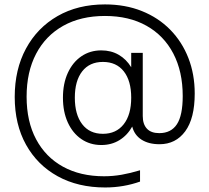

<svg xmlns="http://www.w3.org/2000/svg" viewBox="-20 -710 924 848"><path d="M610.5 -476.5V-197.5Q610.5 -161.5 628.8 -141.8Q647 -122 683.5 -122Q735.5 -122 761.2 -161Q787 -200 787 -286Q787 -394 745.5 -473.5Q704 -553 627 -596.2Q550 -639.5 443.5 -639.5Q337 -639.5 259.2 -596Q181.5 -552.5 139.5 -472.5Q97.5 -392.5 97.5 -283Q97.5 -173.5 139.5 -94.8Q181.5 -16 258.2 26.2Q335 68.5 439.5 68.5Q478.5 68.5 517 61.8Q555.5 55 598.5 42V92Q563.5 104.5 524.8 111.2Q486 118 444.5 118Q324.5 118 234.8 68.5Q145 19 95 -70.8Q45 -160.5 45 -282Q45 -403.5 94.8 -495.5Q144.5 -587.5 234.2 -639Q324 -690.5 443.5 -690.5Q533.5 -690.5 606.5 -661.2Q679.5 -632 731.8 -578.8Q784 -525.5 812 -453.8Q840 -382 840 -297Q840 -187 798 -130Q756 -73 684.5 -73Q636.5 -73 605 -93.2Q573.5 -113.5 564 -151Q542.5 -112.5 507.5 -91Q472.5 -69.5 427.5 -69.5Q377.5 -69.5 339.2 -95.8Q301 -122 279.5 -169Q258 -216 258 -278.5Q258 -341 279.5 -388Q301 -435 339.2 -461.2Q377.5 -487.5 427.5 -487.5Q470.5 -487.5 504.2 -468Q538 -448.5 559.5 -413V-476.5ZM310.5 -278.5Q310.5 -204 343 -161.5Q375.5 -119 434.5 -119Q493 -119 526.2 -161Q559.5 -203 559.5 -278.5Q559.5 -353 526.8 -394.8Q494 -436.5 434.5 -436.5Q375.5 -436.5 343 -394.8Q310.5 -353 310.5 -278.5Z"/></svg>

Font: Overused Grotesk Light
Style: Regular
Weight: 300
Version: Version 0.004